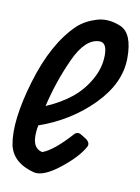

<svg xmlns="http://www.w3.org/2000/svg" viewBox="-66 -553 446 610"><g transform="rotate(10 157.5 -247.5)"><path d="M73.2 -138.2Q59.6 -64.9 100.6 -57.1Q137.2 -70.8 191.4 -131.8Q200.7 -140.1 211.4 -133.8L230.5 -122.1Q243.7 -111.8 239.3 -100.1Q220.2 -64 168.9 -23.4Q117.7 17.1 86.4 11.2Q15.6 -6.8 3.4 -63Q-10.7 -138.2 28.3 -269.5Q67.4 -400.9 137.2 -467.8Q161.6 -490.2 198 -501.2Q234.4 -512.2 274.9 -495.1Q315.4 -478 314.9 -397.5Q314.5 -316.9 244.4 -245.4Q174.3 -173.8 73.2 -138.2ZM85.4 -203.1Q132.3 -223.1 165.8 -250Q199.2 -276.9 220.9 -315.4Q242.7 -354 242.7 -394.5Q242.7 -435.1 219.2 -435.1Q173.3 -435.1 138.9 -360.1Q104.5 -285.2 85.4 -203.1Z"/></g></svg>

Font: Allan
Style: Regular
Weight: 400
Designer: Anton Koovit
Foundry: Anton Koovit
Version: Version 1.002